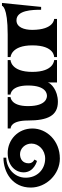

<svg xmlns="http://www.w3.org/2000/svg" viewBox="640 -1238 627 1947"><g transform="rotate(-90 953.5 -264.5)"><path d="M375 -500C237 -500 179 -411 179 -340C179 -231 295 -203 295 -203L309 -229C309 -229 271 -244 271 -287C271 -348 314 -375 364 -375C421 -375 471 -324 471 -259C471 -186 406 -120 319 -120C210 -120 125 -200 125 -317C125 -437 228 -514 328 -514V-543C179 -543 25 -452 25 -266C25 -108 161 29 319 29C504 29 624 -108 624 -249C624 -396 509 -500 375 -500Z M624 -470C632 -470 705 -470 705 -294C705 -93 755 9 895 9C1011 9 1084 -61 1091 -94V0H1318V-29C1318 -29 1198 -29 1198 -250C1198 -470 1318 -471 1318 -471V-500H968V-471C968 -471 1060 -471 1060 -294C1060 -102 968 -102 955 -102C943 -102 851 -102 851 -294C851 -471 943 -471 943 -471V-500H624Z M1868 -558C1868 -558 1865 -500 1577 -500H1348V-471C1348 -471 1467 -466 1467 -250C1467 -24 1348 -29 1348 -29V0H1735V-29C1735 -29 1625 -29 1624 -250C1624 -335 1651 -411 1721 -411C1823 -411 1828 -253 1828 -161H1857L1897 -558Z"/></g></svg>

Font: Ouroboros
Style: Regular
Weight: 400
Designer: Ariel Martín Pérez
Foundry: Velvetyne Type Foundry
Version: Version 2.001;hotconv 1.0.109;makeotfexe 2.5.65596